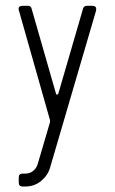

<svg xmlns="http://www.w3.org/2000/svg" viewBox="-20 -475 403 675"><path d="M180.7 -142.6Q184.1 -142.6 185.1 -146L272 -444.8Q274.9 -454.6 285.6 -454.6H303.7Q318.4 -454.6 318.4 -442.9Q318.4 -441.4 317.4 -436.5L155.8 115.2Q147.5 142.6 124 161.6Q100.6 180.7 68.8 180.7H59.6Q45.9 180.7 45.9 167V148.9Q45.9 135.3 59.6 135.3H68.8Q85 135.3 96.4 126Q107.9 116.7 112.3 102.5L155.8 -45.4Q156.2 -48.3 155.8 -52.7L46.9 -436.5Q45.4 -440.9 45.4 -444.3Q45.4 -454.6 60.5 -454.6H78.6Q88.9 -454.6 91.3 -443.8L176.8 -146Q176.8 -142.6 180.7 -142.6Z"/></svg>

Font: GOSTRUS
Style: type A
Weight: 200
Designer: Юрий и Татьяна Кривогуз
Version: Version 01.0